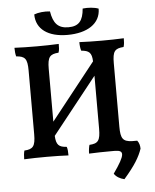

<svg xmlns="http://www.w3.org/2000/svg" viewBox="-66 -938 944 1170"><g transform="rotate(-5 405.5 -353.0)"><path d="M378 -729C499 -729 581 -780 581 -872C556 -882 516 -885 484 -881C478 -807 452 -775 388 -775C325 -775 296 -807 284 -881C251 -885 213 -881 187 -871C187 -780 261 -729 378 -729ZM745 -50H712C659 -53 644 -70 644 -144V-533C644 -606 658 -622 712 -626C717 -641 718 -659 718 -679C678 -677 628 -676 584 -676C539 -676 482 -677 446 -679C446 -659 448 -640 453 -626C500 -622 517 -609 519 -555L246 -210V-533C246 -606 261 -622 314 -626C320 -641 320 -659 320 -679C280 -677 230 -676 186 -676C142 -676 85 -677 49 -679C49 -659 51 -640 55 -626C109 -622 123 -606 123 -533V-144C123 -70 108 -53 55 -50C51 -37 49 -17 49 3C86 1 141 0 189 0C236 0 283 1 320 3C320 -17 319 -37 314 -50C266 -53 250 -67 247 -123L520 -467V-144C520 -70 506 -53 453 -50C449 -37 446 -17 446 3C484 1 539 0 586 0H605C661 1 665 25 585 138C597 157 620 171 647 177C715 99 744 50 761 0C761 -18 756 -37 745 -50Z"/></g></svg>

Font: Vollkorn Semibold
Style: Regular
Weight: 600
Designer: Friedrich Althausen
Foundry: Friedrich Althausen
Version: Version 4.015;PS 004.015;hotconv 1.0.88;makeotf.lib2.5.64775